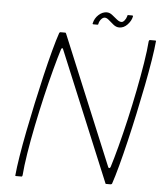

<svg xmlns="http://www.w3.org/2000/svg" viewBox="-55 -830 749 878"><g transform="rotate(5 320.0 -391.0)"><path d="M468 -77Q470 -73 473.5 -73.5Q477 -74 479 -80Q491 -118 506.5 -176.5Q522 -235 537.5 -302.5Q553 -370 566.5 -438.5Q580 -507 589.5 -566.5Q599 -626 602 -667Q604 -673 607 -673H632Q634 -673 635 -672Q636 -671 635 -669Q632 -635 623.5 -582Q615 -529 602.5 -465Q590 -401 575.5 -333.5Q561 -266 546 -203Q531 -140 517 -88Q503 -36 492 -4Q491 -2 489 -1Q487 0 485 0H465Q461 0 461 -4L215 -597Q214 -601 211 -601Q208 -601 206 -596Q194 -558 178.5 -500Q163 -442 147 -373.5Q131 -305 117 -236Q103 -167 93.5 -107Q84 -47 81 -6Q80 0 76 0H51Q49 0 48 -1Q47 -2 48 -4Q51 -38 59.5 -91Q68 -144 80.5 -207.5Q93 -271 107.5 -338.5Q122 -406 137 -469.5Q152 -533 166 -585Q180 -637 191 -669Q192 -671 193.5 -672Q195 -673 196 -673H219Q221 -673 223 -668ZM344 -722Q338 -722 340 -727Q345 -750 362.5 -766Q380 -782 400 -782Q413 -782 425 -772.5Q437 -763 448.5 -753.5Q460 -744 470 -744Q477 -744 484 -752.5Q491 -761 494 -772Q494 -778 498 -778H516Q522 -778 520 -772Q516 -753 499.5 -735.5Q483 -718 462 -718Q448 -718 435.5 -728Q423 -738 412.5 -747.5Q402 -757 393 -757Q384 -757 376 -747.5Q368 -738 366 -727Q366 -722 361 -722Z"/></g></svg>

Font: Glory Thin Thin
Style: Italic
Weight: 250
Italic angle: -12°
Version: Version 1.011